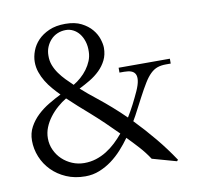

<svg xmlns="http://www.w3.org/2000/svg" viewBox="-75 -748 858 818"><g transform="rotate(-10 354.0 -338.5)"><path d="M626 -8.8 521.5 -38.1Q502.4 -67.4 478.8 -93.5Q455.1 -119.6 430.7 -144.5Q413.1 -119.6 391.8 -96.2Q370.6 -72.8 345.7 -54.4Q320.8 -36.1 292.2 -24.7Q263.7 -13.2 231 -13.2Q185.5 -13.2 148.9 -29.1Q112.3 -44.9 86.4 -71.3Q60.5 -97.7 46.6 -131.8Q32.7 -166 32.7 -202.1Q32.7 -234.9 47.1 -261.2Q61.5 -287.6 83.7 -308.6Q106 -329.6 133.3 -345.9Q160.6 -362.3 186.5 -375Q170.9 -390.6 155.8 -408.2Q140.6 -425.8 128.9 -445.1Q117.2 -464.4 109.9 -485.6Q102.5 -506.8 102.5 -530.3Q102.5 -553.2 111.6 -577.6Q120.6 -602.1 139.6 -622.1Q158.7 -642.1 188 -655Q217.3 -668 258.3 -668Q299.8 -668 327.6 -653.8Q355.5 -639.6 372.3 -619.4Q389.2 -599.1 396.2 -576.9Q403.3 -554.7 403.3 -539.1Q403.3 -509.3 391.6 -485.8Q379.9 -462.4 361.1 -444.1Q342.3 -425.8 318.6 -411.6Q294.9 -397.5 271 -385.7Q286.1 -372.1 302.5 -358.4Q318.8 -344.7 336.9 -330.6Q367.2 -306.6 396 -281.2Q424.8 -255.9 452.6 -228.5Q468.3 -253.9 481.7 -280Q495.1 -306.2 507.3 -333Q518.6 -358.4 521 -375.7Q523.4 -393.1 518.3 -403.6Q513.2 -414.1 501.2 -418.7Q489.3 -423.3 471.2 -423.3H450.2V-444.3H671.9V-423.3H651.4Q629.9 -423.3 614 -417.7Q598.1 -412.1 584 -398.4Q569.8 -384.8 555.4 -361.3Q541 -337.9 522 -301.8Q516.6 -291.5 510 -278.8Q503.4 -266.1 495.6 -251.5Q485.4 -231 472.2 -209Q516.1 -163.6 556.4 -115Q596.7 -66.4 631.3 -14.2ZM249 -405.8Q265.6 -415.5 281.2 -429.2Q296.9 -442.9 309.1 -459.5Q321.3 -476.1 328.9 -494.6Q336.4 -513.2 336.9 -533.2Q337.9 -558.1 331.5 -578.1Q325.2 -598.1 314 -612.3Q302.7 -626.5 287.8 -634Q272.9 -641.6 256.3 -641.6Q236.3 -641.6 219.5 -634.3Q202.6 -627 190.7 -614Q178.7 -601.1 171.6 -584Q164.6 -566.9 164.6 -546.9Q164.1 -524.4 171.6 -504.9Q179.2 -485.4 191.4 -468.3Q203.6 -451.2 218.8 -435.5Q233.9 -419.9 249 -405.8ZM207 -354.5Q187.5 -342.8 168.5 -326.2Q149.4 -309.6 134.3 -289.6Q119.1 -269.5 110.1 -247.1Q101.1 -224.6 101.1 -200.2Q101.1 -173.3 112.1 -149.4Q123 -125.5 141.6 -107.9Q160.2 -90.3 184.6 -80.1Q209 -69.8 236.3 -69.8Q263.2 -69.8 287.4 -77.4Q311.5 -85 333 -98.4Q354.5 -111.8 373.5 -129.6Q392.6 -147.5 408.7 -167Q381.3 -194.8 353.5 -221.4Q325.7 -248 296.4 -273.9Q273.4 -293.9 251.2 -313.7Q229 -333.5 207 -354.5Z"/></g></svg>

Font: Varendra
Style: Regular
Weight: 400
Designer: Jacob Thomas
Foundry: Bangla Type Foundry
Version: Version 1.008